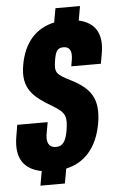

<svg xmlns="http://www.w3.org/2000/svg" viewBox="-78 -818 571 928"><g transform="rotate(-5 207.5 -354.0)"><path d="M80.1 69.8H198.7L211.4 -1.5C300.8 -21 362.8 -87.9 383.8 -204.1C405.3 -327.1 361.8 -377.9 271.5 -424.3C200.7 -459.5 194.8 -469.2 202.6 -523.9C210.4 -574.7 221.2 -586.9 250 -586.9C276.9 -586.9 291 -566.9 284.7 -526.4L278.8 -491.7H422.4L431.2 -541.5C448.2 -637.7 411.1 -691.9 334 -709L346.2 -778.3H227.1L214.8 -710C127.9 -691.4 67.4 -628.9 47.9 -518.6C27.8 -404.8 81.5 -361.3 170.9 -308.6C237.8 -269.5 238.3 -248 229 -185.1C219.7 -134.3 206.1 -109.9 170.9 -109.9C137.7 -109.9 121.6 -136.2 133.3 -186.5L141.6 -232.9H-5.9L-15.1 -178.7C-34.2 -69.8 8.8 -16.1 92.3 0Z"/></g></svg>

Font: Roboto Flex Super Cond Black
Style: Italic
Weight: 900
Width: 3
Italic angle: -10°
Designer: Berlow after Robertson
Foundry: Google
Version: Version 3.200;Glyphs 3.3 (3311)